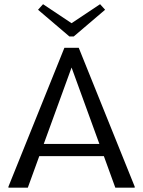

<svg xmlns="http://www.w3.org/2000/svg" viewBox="-20 -872 665 892"><path d="M468.3 -826.7 322.5 -702.5H302.5L156.7 -826.7L180 -852.5L312.5 -764.2L445 -852.5ZM605.8 0H515.8L462.5 -146.7H162.5L109.2 0H19.2V-5L279.2 -650H345.8L605.8 -5ZM441.7 -203.3 312.5 -558.3 183.3 -203.3Z"/></svg>

Font: Boon
Style: Regular
Weight: 400
Designer: Sungsit Sawaiwan
Foundry: FontUni
Version: Version 3.0